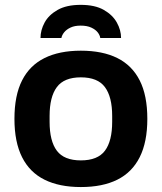

<svg xmlns="http://www.w3.org/2000/svg" viewBox="-20 -743 653 775"><path d="M306.4 12Q219.5 12 159.7 -17.7Q99.8 -47.4 69.1 -108.5Q38.3 -169.7 38.3 -263.2Q38.3 -357.8 69.1 -418.4Q99.8 -479 159.7 -508.7Q219.5 -538.4 306.4 -538.4Q394 -538.4 453.6 -508.7Q513.2 -479 543.9 -418.4Q574.7 -357.8 574.7 -263.2Q574.7 -169.7 543.9 -108.5Q513.2 -47.4 453.6 -17.7Q394 12 306.4 12ZM306.4 -95.6Q374.3 -95.6 403.5 -134.6Q432.8 -173.6 432.8 -251.4V-274.8Q432.8 -352 403.5 -391.4Q374.3 -430.8 306.4 -430.8Q238.7 -430.8 209.5 -391.4Q180.2 -352 180.2 -274.8V-251.4Q180.2 -173.6 209.5 -134.6Q238.7 -95.6 306.4 -95.6ZM305.6 -723.4Q363.4 -723.4 399 -703Q434.7 -682.6 451.7 -651.9Q468.7 -621.3 468.7 -589.6H384.7Q383.4 -600.6 374.6 -612.1Q365.7 -623.6 348.5 -631.6Q331.4 -639.6 305.6 -639.6Q281.3 -639.6 265 -631.9Q248.6 -624.3 239.3 -612.9Q230 -601.5 227.8 -589.6H143.5Q143.5 -621.3 160 -651.9Q176.6 -682.6 212.6 -703Q248.6 -723.4 305.6 -723.4Z"/></svg>

Font: Archivo Variable SemiBold
Style: Regular
Weight: 600
Designer: Hector Gatti
Foundry: Omnibus-Type
Version: Version 2.001